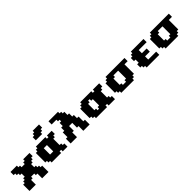

<svg xmlns="http://www.w3.org/2000/svg" viewBox="508 -3117 5360 5360"><g transform="rotate(-45 3187.5 -437.5)"><path d="M500 125H750V-125H687.5V-187.5H625V-250H562.5V-375H625V-437.5H687.5V-500H750V-625H500V-562.5H437.5V-500H312.5V-562.5H250V-625H0V-500H62.5V-437.5H125V-375H187.5V-250H125V-187.5H62.5V-125H0V125H250V-62.5H312.5V-125H437.5V-62.5H500Z M1437.5 0H1625V-125H1562.5V-187.5H1500V-437.5H1562.5V-500H1625V-625H1437.5V-562.5H1375V-625H1000V-562.5H937.5V-500H875V-125H937.5V-62.5H1000V0H1375V-62.5H1437.5ZM1250 -187.5H1125V-437.5H1250ZM1125 -750H1375V-812.5H1437.5V-875H1500V-1000H1250V-937.5H1187.5V-875H1125Z M2250 0H2500V-187.5H2437.5V-375H2375V-500H2312.5V-625H2250V-750H2187.5V-812.5H2125V-875H1750V-750H1937.5V-687.5H2000V-625H1937.5V-500H1875V-375H1812.5V-187.5H1750V0H2000V-187.5H2062.5V-375H2187.5V-187.5H2250Z M3250 0H3500V-125H3437.5V-187.5H3375V-437.5H3437.5V-500H3500V-625H3250V-562.5H3187.5V-625H2750V-562.5H2687.5V-500H2625V-125H2687.5V-62.5H2750V0H3187.5V-62.5H3250ZM3000 -125H2937.5V-187.5H2875V-437.5H2937.5V-500H3000V-437.5H3062.5V-187.5H3000Z M3750 0H4250V-62.5H4312.5V-125H4375V-500H4500V-625H3750V-562.5H3687.5V-500H3625V-125H3687.5V-62.5H3750ZM4062.5 -125H3937.5V-187.5H3875V-437.5H3937.5V-500H4125V-187.5H4062.5Z M4750 0H5250V-125H4937.5V-250H5125V-375H4937.5V-500H5250V-625H4750V-562.5H4687.5V-500H4625V-375H4687.5V-250H4625V-125H4687.5V-62.5H4750Z M5500 0H6000V-62.5H6062.5V-125H6125V-500H6250V-625H5500V-562.5H5437.5V-500H5375V-125H5437.5V-62.5H5500ZM5812.5 -125H5687.5V-187.5H5625V-437.5H5687.5V-500H5875V-187.5H5812.5Z"/></g></svg>

Font: Faithful 32x
Style: Bold
Weight: 400
Foundry: Faithful Resource Pack
Version: Version 1.0; January 27, 2023